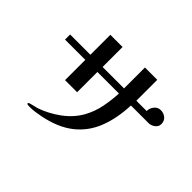

<svg xmlns="http://www.w3.org/2000/svg" viewBox="-140 -986 1279 1279"><g transform="rotate(45 500.0 -346.5)"><path d="M940 -522Q940 -551 920 -568Q900 -585 872 -585Q844 -585 826.5 -563Q809 -541 809 -514H712V-711H596V-514H394V-702H279V-514H88V-466H279V-275H393V-466H596Q593 -401 580 -335Q567 -269 535 -211Q496 -141 427 -90.5Q358 -40 282 -14Q277 -12 259.5 -8.5Q242 -5 227 -0.5Q212 4 212 9Q212 16 223 17Q234 18 238 18Q264 18 289 14.5Q314 11 339 6Q468 -20 547.5 -82.5Q627 -145 665.5 -242Q704 -339 709 -466H875Q898 -466 919 -481.5Q940 -497 940 -522Z"/></g></svg>

Font: UoqMunThenKhung
Style: Regular
Weight: 400
Designer: Font-Kai, 金井和夫, 宇文滿月
Foundry: Kazuo Kanai, Moonlit Owen
Version: Version 1.197